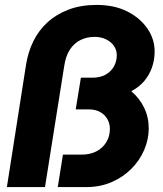

<svg xmlns="http://www.w3.org/2000/svg" viewBox="-20 -761 663 781"><path d="M8 0 86 -498Q94 -549 115.5 -593Q137 -637 173 -670Q209 -703 259 -722Q309 -741 373 -741Q445 -741 497.5 -714.5Q550 -688 579.5 -645Q609 -602 609 -552Q609 -517 598 -486Q587 -455 566 -430.5Q545 -406 514 -390Q548 -361 566.5 -322.5Q585 -284 585 -239Q585 -194 566.5 -151Q548 -108 514 -74Q480 -40 433.5 -20Q387 0 331 0H215L236 -132H312Q346 -132 371.5 -145Q397 -158 412 -182Q427 -206 427 -237Q427 -259 416.5 -277Q406 -295 387 -305.5Q368 -316 342 -316H288L309 -445H357Q387 -445 409 -457Q431 -469 443 -490Q455 -511 455 -536Q455 -557 444 -573.5Q433 -590 412.5 -600.5Q392 -611 364 -611Q334 -611 308 -598.5Q282 -586 264.5 -559.5Q247 -533 241 -491L163 0Z"/></svg>

Font: MuseoModerno Thin
Style: Bold Italic
Weight: 700
Italic angle: -9°
Version: Version 1.003